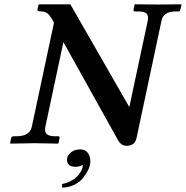

<svg xmlns="http://www.w3.org/2000/svg" viewBox="-20 -666 864 893"><path d="M352.1 28.8Q379.9 28.8 392.1 50.8Q404.3 72.8 398.4 101.1Q396 113.3 388.2 128.4Q380.4 143.6 366.2 161.9Q352.1 180.2 326.4 192.9Q300.8 205.6 269 207L268.6 189.9Q291 185.5 308.8 176.3Q326.7 167 336.2 157.5Q345.7 147.9 352.8 136.7Q359.9 125.5 361.8 120.1Q363.8 114.7 364.3 110.8Q365.2 106.9 364.7 101.1Q346.2 109.9 333.5 109.9Q306.2 109.9 297.6 97.4Q289.1 85 292.5 68.8Q295.4 54.7 311.5 41.7Q327.6 28.8 352.1 28.8ZM667 -568.8Q671.9 -592.8 661.6 -602.8Q651.4 -612.8 622.1 -612.8H608.4Q599.6 -612.8 601.1 -621.1L606 -645L608.4 -646Q676.3 -645 715.3 -645L822.3 -646L824.2 -645L818.8 -621.1Q817.4 -613.3 809.1 -612.8H795.4Q740.2 -612.8 731 -568.8L615.2 -24.9Q607.4 12.2 569.3 12.2Q543 12.2 528.3 -15.1L274.9 -470.2L190.9 -76.2Q188 -61.5 191.2 -52Q194.3 -42.5 205.6 -37.4Q216.8 -32.2 236.8 -32.2H251Q258.8 -32.2 256.8 -22.9L252 0L249.5 2Q176.8 0 142.1 0L28.8 2L26.9 0L31.7 -22.9Q33.7 -31.7 42 -32.2H55.7Q118.7 -32.2 127.9 -76.2L231 -560.1Q224.6 -572.8 220.7 -579.3Q216.8 -585.9 209.5 -595.2Q202.1 -604.5 192.9 -608.6Q183.6 -612.8 172.4 -612.8Q166 -612.8 162.1 -613.5Q158.2 -614.3 156.5 -615.7Q154.8 -617.2 154.3 -619.4Q153.8 -621.6 154.8 -624L158.7 -643.1L162.1 -646H307.1L581.5 -168Z"/></svg>

Font: Linux Libertine Slanted
Style: Semibold Slanted
Weight: 600
Designer: Philipp H. Poll
Foundry: Philipp H. Poll
Version: Version 5.1.1